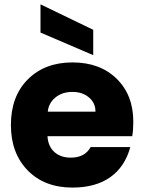

<svg xmlns="http://www.w3.org/2000/svg" viewBox="-20 -850 659 877"><path d="M311 6.8Q183.1 6.8 106.4 -71.8Q29.8 -150.4 29.8 -278.8Q29.8 -410.2 107.2 -487.5Q184.6 -564.9 311 -564.9Q436.5 -564.9 512.7 -490.5Q588.9 -416 588.9 -293.9Q588.9 -256.3 584 -228H196.8Q199.7 -181.2 228.5 -155.5Q257.3 -129.9 303.2 -129.9Q367.7 -129.9 394 -178.2H575.2Q550.3 -87.4 483.2 -40.3Q416 6.8 311 6.8ZM165 -701.2V-830.1L405.8 -713.9V-598.1ZM198.2 -339.8H416Q416.5 -379.4 386.5 -404.8Q356.4 -430.2 311 -430.2Q264.2 -430.2 233.2 -404.8Q202.1 -379.4 198.2 -339.8Z"/></svg>

Font: Biathlonist
Style: Bold
Weight: 700
Designer: Go4gold
Foundry: Go4gold
Version: Version 3.010;FEAKit 1.0